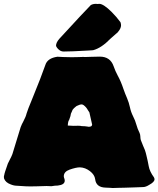

<svg xmlns="http://www.w3.org/2000/svg" viewBox="-20 -947 816 989"><path d="M560.5 21.5Q554.2 21.5 546.9 20.5Q536.6 19.5 524.9 19.5Q475.1 18.6 470.2 -23.9Q467.3 -46.9 443.4 -65.4Q419.4 -84 391.6 -85Q372.1 -85 338.4 -73.2Q308.6 -62.5 308.6 -38.6Q308.6 -35.6 309.6 -32.7Q313.5 -23.4 313.5 -16.6Q313.5 4.9 277.8 8.8Q262.2 8.8 245.1 12.2Q232.4 11.2 220.2 11.2Q200.7 11.2 168.5 12.7L136.7 13.2Q119.6 13.2 113.3 12.7Q77.1 9.8 67.4 9.8Q51.8 9.8 35.2 2.9Q8.3 -6.8 1 -27.3Q0 -31.2 0 -35.2Q0 -40.5 2 -45.9Q2 -52.7 20.5 -104.5Q25.4 -115.7 31.2 -126Q38.6 -139.6 43.9 -153.3Q54.7 -187 64.5 -220.7Q74.7 -256.3 86.4 -292Q92.3 -307.6 100.6 -322.3Q113.3 -346.2 116.7 -361.8Q120.1 -375.5 149.4 -446.3Q191.4 -548.8 213.4 -611.8Q224.1 -647.5 275.9 -654.8Q284.7 -654.8 304.2 -653.3L349.1 -652.3L377.9 -652.8Q387.2 -652.8 395.3 -653.3Q403.3 -653.8 408.2 -653.8L418 -653.3Q424.3 -653.3 449.7 -654.3Q475.1 -655.3 494.1 -655.3Q548.3 -655.3 565.4 -605.5Q573.7 -581.1 586.4 -557.6Q602.5 -528.8 616.2 -487.8Q624.5 -463.9 634.8 -440.4Q644 -418.5 648.9 -396Q654.3 -370.1 665.5 -348.1Q676.8 -326.2 682.6 -304.4Q688.5 -282.7 698.7 -262.7Q702.6 -254.4 702.9 -244.1Q703.1 -233.9 705.1 -226.1Q710.9 -210 717.8 -194.3Q728.5 -171.4 731 -159.2Q731.4 -154.8 733.9 -147.5Q741.2 -118.2 746.1 -90.8Q751 -63.5 772.9 -33.7Q775.9 -28.3 775.9 -23.4Q775.9 -9.8 750 4.4Q731 16.6 717.3 16.6Q707.5 16.6 672.4 18.3Q637.2 20 618.2 20Q602.1 20 592.3 20.5Q573.7 21.5 560.5 21.5ZM437 -293.9Q454.6 -293.9 454.6 -305.7Q454.6 -308.6 453.6 -309.6L440.4 -368.2L432.6 -379.9Q424.3 -395.5 410.2 -405.8Q404.8 -409.2 400.4 -409.2Q391.6 -409.2 374.5 -400.9Q371.1 -397.5 367.7 -395.5Q366.7 -394.5 365.7 -393.3Q364.7 -392.1 362.8 -391.6Q352.1 -380.9 352.1 -376.5L345.2 -361.3Q345.2 -353 335.9 -328.6Q330.6 -324.2 329.1 -300.3Q344.2 -298.8 358.9 -298.8L381.8 -299.3Q394.5 -299.3 400.9 -297.4Q417 -297.4 431.6 -294.9Q433.6 -293.9 437 -293.9ZM308.6 -681.6Q296.4 -681.6 287.4 -688Q278.3 -694.3 273.4 -701.7Q268.6 -709 268.6 -711.4Q268.6 -727.5 285.6 -747.1L290.5 -752.4Q417.5 -890.6 447.8 -920.9Q459 -927.2 474.1 -927.2Q479.5 -927.2 485.4 -926.3L485.8 -926.8Q486.3 -926.8 491.2 -927.2Q513.2 -927.2 555.7 -884.8Q580.1 -860.4 600.6 -832.5Q603.5 -823.7 603.5 -816.4Q603.5 -800.3 586.4 -780.8Q583.5 -776.9 578.6 -773.9L549.3 -748Q502.4 -699.7 460 -688.5Q458 -688 455.1 -688L430.2 -686.5Q346.2 -681.6 308.6 -681.6Z"/></svg>

Font: Kaph
Style: Regular
Weight: 400
Designer: GGBotNet
Foundry: f0n7.com
Version: 1.10